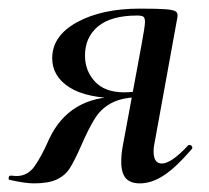

<svg xmlns="http://www.w3.org/2000/svg" viewBox="-45 -416 484 445"><path d="M-22 1Q-25 1 -25 -3Q-25 -9 -20 -9L-7 -8Q19 -8 35 -30.5Q51 -53 69 -94Q115 -192 231 -192L236 -188Q156 -188 116 -213.5Q76 -239 76 -281Q76 -333 133.5 -364.5Q191 -396 279 -396Q322 -396 340 -394.5Q358 -393 363 -389Q368 -385 366 -375L314 -89Q311 -76 311 -65Q311 -37 330 -37Q352 -37 391 -79Q392 -80 394 -80Q398 -80 400 -76.5Q402 -73 399 -70Q364 -29 335.5 -10Q307 9 279 9Q257 9 246.5 -3Q236 -15 236 -41Q236 -60 240 -80L283 -312Q291 -355 291 -365Q291 -375 287 -377.5Q283 -380 273 -380Q213 -380 182.5 -355Q152 -330 152 -287Q152 -252 175 -227Q198 -202 243 -202Q266 -202 290 -208L284 -191Q242 -191 217 -179Q192 -167 177 -144.5Q162 -122 143 -78Q128 -44 117 -26.5Q106 -9 86.5 0Q67 9 34 9Q13 9 -22 1Z"/></svg>

Font: Cormorant Infant SemiBold
Style: Italic
Weight: 600
Italic angle: -10°
Designer: Christian Thalmann (Catharsis Fonts)
Foundry: Catharsis Fonts
Version: Version 4.000